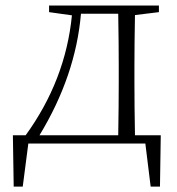

<svg xmlns="http://www.w3.org/2000/svg" viewBox="-20 -527 650 705"><path d="M125 -30.3H414.1Q416 -139.6 416 -225.6V-282.2Q416 -367.2 414.1 -476.6H277.3Q257.8 -249 125 -30.3ZM475.6 -30.3H570.3L567.4 158.2H533.2L513.7 0H84L63.5 158.2H30.3L27.3 -30.3H74.2Q220.7 -232.4 244.1 -470.7L160.2 -482.4V-506.8H563.5V-482.4L475.6 -471.7Q473.6 -362.3 473.6 -282.2V-225.6Q473.6 -139.6 475.6 -30.3Z"/></svg>

Font: GenYoMin TW TTF ExtraLight
Style: Regular
Weight: 250
Version: Version 1.300